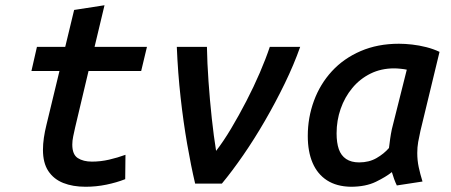

<svg xmlns="http://www.w3.org/2000/svg" viewBox="-20 -701 1720 733"><path d="M307 12Q258 12 221.5 -2.5Q185 -17 164.5 -48Q144 -79 144 -129Q144 -151 147.5 -175Q151 -199 157 -223L207 -430H100L121 -522H229L263 -663L379 -681L341 -522H541L519 -430H318L267 -215Q263 -197 259.5 -180.5Q256 -164 256 -149Q256 -111 277 -97.5Q298 -84 331 -84Q364 -84 396.5 -91.5Q429 -99 459 -110L458 -17Q425 -4 386 4Q347 12 307 12Z M725 0Q709 -68 694.5 -151.5Q680 -235 669.5 -329Q659 -423 655 -522H770Q771 -462 776 -390.5Q781 -319 788.5 -249.5Q796 -180 805 -125Q833 -161 862.5 -210.5Q892 -260 920.5 -315Q949 -370 972 -423.5Q995 -477 1010 -522H1126Q1102 -454 1067 -382Q1032 -310 991.5 -240Q951 -170 908.5 -108.5Q866 -47 827 0Z M1319 12Q1265 11 1228.5 -12.5Q1192 -36 1173.5 -79Q1155 -122 1155 -182Q1155 -252 1178.5 -316Q1202 -380 1247 -429Q1292 -478 1357 -506Q1422 -534 1503 -534Q1526 -534 1553 -531Q1580 -528 1607.5 -521Q1635 -514 1658 -503L1585 -201Q1580 -179 1576.5 -159Q1573 -139 1573 -117Q1573 -89 1578.5 -63Q1584 -37 1593 -8L1495 7Q1490 -3 1484.5 -18Q1479 -33 1476 -44Q1454 -26 1415 -7Q1376 12 1319 12ZM1351 -81Q1389 -81 1417.5 -97.5Q1446 -114 1465 -136Q1467 -153 1469.5 -171Q1472 -189 1476 -208L1533 -435Q1524 -437 1509.5 -438.5Q1495 -440 1485 -440Q1435 -440 1394.5 -420Q1354 -400 1325 -365Q1296 -330 1280.5 -285.5Q1265 -241 1265 -192Q1265 -156 1273.5 -131.5Q1282 -107 1301.5 -94Q1321 -81 1351 -81Z"/></svg>

Font: Ubuntu Sans Mono Medium
Style: Italic
Weight: 500
Italic angle: -13.5°
Monospace: yes
Designer: Dalton Maag Ltd
Foundry: Dalton Maag Ltd
Version: Version 1.006